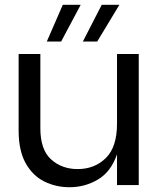

<svg xmlns="http://www.w3.org/2000/svg" viewBox="-20 -775 674 804"><path d="M58 0ZM58 0ZM271 9Q214 9 165.5 -15Q117 -39 87.5 -91.5Q58 -144 58 -229V-549H149V-238Q149 -148 194 -107.5Q239 -67 305 -67Q376 -67 423 -113Q470 -159 470 -257V-549H561V0H470V-129Q445 -56 390.5 -23.5Q336 9 271 9ZM236 -601H176L243 -755H318ZM387 -601H327L406 -755H480Z"/></svg>

Font: Ulagadi Sans
Style: Regular
Weight: 400
Designer: Ninad Kale (Devanagari), Jonny Pinhorn (Latin)
Foundry: Indian Type Foundry
Version: Version 3.01;March 29, 2020;FontCreator 12.0.0.2522 64-bit; 